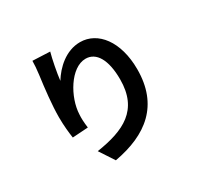

<svg xmlns="http://www.w3.org/2000/svg" viewBox="-179 -1028 1358 1312"><g transform="rotate(-30 500.0 -372.0)"><path d="M361 -803 224 -809C224 -782 221 -742 216 -704C202 -601 188 -477 188 -384C188 -317 195 -256 201 -217L324 -225C318 -272 317 -304 319 -331C324 -463 427 -640 545 -640C629 -640 680 -554 680 -400C680 -158 524 -85 302 -51L378 65C643 17 816 -118 816 -401C816 -621 708 -757 569 -757C456 -757 369 -673 321 -595C327 -651 347 -754 361 -803Z"/></g></svg>

Font: Noto Sans Mono CJK SC
Style: Bold
Weight: 700
Designer: Ryoko NISHIZUKA 西塚涼子 (kana, bopomofo & ideographs); Paul D. Hunt (Latin, Greek & Cyrillic); Sandoll Communications 산돌커뮤니
Foundry: Adobe
Version: Version 2.004;hotconv 1.0.118;makeotfexe 2.5.65603